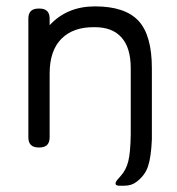

<svg xmlns="http://www.w3.org/2000/svg" viewBox="-20 -467 561 608"><path d="M280.8 -446.8Q376 -446.8 418.5 -401.1Q460.9 -355.5 460.9 -251V-32.2V-24.9Q458.5 30.8 448.7 59.8Q439 88.9 412.1 108.9Q397 121.1 373 121.1H358.9Q337.9 121.1 350.6 103.5L360.8 91.8Q379.4 71.8 386.2 43.9Q393.1 16.1 394 -40V-251Q394 -315.4 365 -348.1Q335.9 -380.9 280.8 -380.9Q212.9 -382.3 175 -344.7Q137.2 -307.1 137.2 -233.9V-32.2Q137.2 0 105 0H102.1Q69.8 0 69.8 -32.2V-408.2Q69.8 -439.9 102.1 -439.9H105Q137.2 -439.9 137.2 -408.2V-387.2Q192.4 -446.8 280.8 -446.8Z"/></svg>

Font: Arcon Rounded-
Style: Regular
Weight: 400
Designer: M. Zarth
Foundry: martin zarth - visuelle & digitale kommunikation
Version: Version 1.110;PS 001.110;hotconv 1.0.70;makeotf.lib2.5.58329